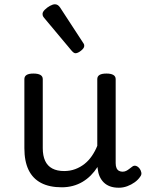

<svg xmlns="http://www.w3.org/2000/svg" viewBox="-20 -859 685 898"><path d="M269 17Q211 17 172 -3.5Q133 -24 113.5 -64.5Q94 -105 94 -166V-489Q94 -502 104.5 -508.5Q115 -515 136 -515Q158 -515 169 -508.5Q180 -502 180 -489V-166Q180 -131 191 -107Q202 -83 224.5 -71Q247 -59 280 -59Q308 -59 332 -68Q356 -77 375.5 -92.5Q395 -108 410 -130Q425 -152 435 -177V-489Q435 -502 445.5 -508.5Q456 -515 478 -515Q499 -515 510 -508.5Q521 -502 521 -489V-96Q521 -82 525 -73Q529 -64 536.5 -60Q544 -56 553 -56Q562 -56 569.5 -59.5Q577 -63 584.5 -69Q592 -75 599 -80Q607 -86 616.5 -83Q626 -80 634 -69Q639 -62 641 -52Q643 -42 636 -33Q626 -18 610 -6.5Q594 5 575 12Q556 19 536 19Q512 19 494.5 12.5Q477 6 465 -6Q453 -18 446 -34Q439 -50 437 -69L436 -78Q422 -56 404.5 -38.5Q387 -21 366 -8.5Q345 4 320.5 10.5Q296 17 269 17ZM333 -610Q329 -610 324.5 -613Q320 -616 314 -623L191 -770Q184 -778 181.5 -782.5Q179 -787 179 -794Q179 -803 189.5 -813.5Q200 -824 213.5 -831.5Q227 -839 237 -839Q251 -839 261 -824L368 -660Q373 -653 373.5 -650Q374 -647 374 -644Q374 -634 359 -622Q344 -610 333 -610Z"/></svg>

Font: Playwrite US Modern
Style: Regular
Weight: 400
Designer: Veronika Burian, José Scaglione
Foundry: TypeTogether
Version: Version 1.002